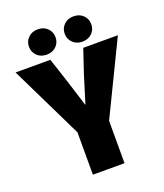

<svg xmlns="http://www.w3.org/2000/svg" viewBox="-166 -1032 975 1141"><g transform="rotate(-20 321.5 -462.0)"><path d="M222 -268 -2 -728H218L268 -576L321 -407H323L375 -576L426 -728H645L422 -268V0H222ZM209 -764Q172 -764 148.5 -787Q125 -810 125 -844Q125 -878 148.5 -901Q172 -924 209 -924Q246 -924 269.5 -901Q293 -878 293 -844Q293 -810 269.5 -787Q246 -764 209 -764ZM435 -764Q398 -764 374.5 -787Q351 -810 351 -844Q351 -878 374.5 -901Q398 -924 435 -924Q472 -924 495.5 -901Q519 -878 519 -844Q519 -810 495.5 -787Q472 -764 435 -764Z"/></g></svg>

Font: Murecho Black
Style: Regular
Weight: 900
Designer: Neil Summerour
Foundry: Positype
Version: Version 1.010; ttfautohint (v1.8.3)